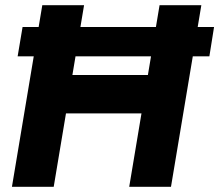

<svg xmlns="http://www.w3.org/2000/svg" viewBox="-20 -720 845 740"><path d="M48 -503 67 -616H805L787 -503ZM26 0 143 -700H304L187 0ZM478 0 595 -700H756L639 0ZM188 -283 213 -431H637L612 -283Z"/></svg>

Font: Figtree Light ExtraBold
Style: Italic
Weight: 800
Italic angle: -9.5°
Version: Version 2.001;gftools[0.9.30]